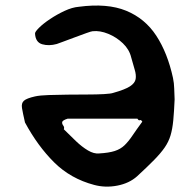

<svg xmlns="http://www.w3.org/2000/svg" viewBox="-20 -705 713 707"><path d="M623 -339Q621 -293 618 -261.5Q615 -230 608 -206.5Q601 -183 586.5 -162Q572 -141 547.5 -116Q523 -91 485 -56Q456 -30 412 -21.5Q368 -13 327 -24Q240 -47 179.5 -107Q119 -167 72 -254Q64 -289 61 -307Q58 -325 68 -334Q78 -343 109 -350Q127 -354 159 -355Q191 -356 228.5 -356.5Q266 -357 301.5 -357Q337 -357 363 -358.5Q389 -360 397 -363Q440 -375 458.5 -387Q477 -399 479.5 -414Q482 -429 476 -448.5Q470 -468 463 -494Q456 -523 432.5 -545.5Q409 -568 378.5 -580.5Q348 -593 321 -590Q317 -590 297.5 -583Q278 -576 254 -567Q230 -558 211 -551Q192 -544 189 -543Q160 -535 135.5 -542Q111 -549 109 -581Q108 -587 123.5 -602.5Q139 -618 164.5 -635Q190 -652 218 -665Q246 -678 270 -680Q375 -694 444.5 -665.5Q514 -637 555.5 -573.5Q597 -510 617 -418Q621 -399 621.5 -379Q622 -359 623 -339ZM504 -257Q499 -265 495 -262.5Q491 -260 486 -268H229Q210 -262 209 -255.5Q208 -249 213 -242.5Q218 -236 215 -229Q237 -207 259.5 -185.5Q282 -164 304 -151Q326 -138 345 -140Q381 -142 402.5 -149Q424 -156 438.5 -170Q453 -184 467.5 -205.5Q482 -227 504 -257Z"/></svg>

Font: Mansalva
Style: Regular
Weight: 400
Designer: Carolina Short
Foundry: Carolina Short
Version: Version 2.112; ttfautohint (v1.8.4.7-5d5b)